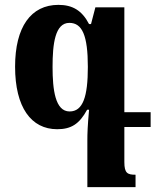

<svg xmlns="http://www.w3.org/2000/svg" viewBox="-20 -522 645 789"><path d="M537 196C504 196 491 190 491 144V0H599V-61H491V-492H372L354 -423H346C317 -479 278 -502 220 -502C107 -502 42 -411 42 -248C42 -81 108 9 215 9C272 9 306 -12 338 -71H346C340 -5 339 27 339 55V247H537ZM266 -64C207 -64 196 -153 196 -247C196 -341 206 -428 265 -428C318 -428 341 -376 341 -247C341 -125 321 -64 266 -64Z"/></svg>

Font: Noto Serif Armenian Condensed Extra
Style: Regular
Weight: 800
Width: 3
Designer: Monotype Design Team
Foundry: Monotype Imaging Inc.
Version: Version 1.901